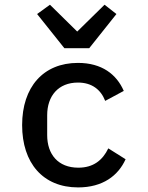

<svg xmlns="http://www.w3.org/2000/svg" viewBox="-20 -801 640 833"><path d="M318.9 12.1C426.1 12.1 492.9 -39.1 524.9 -110.1L449.9 -157.3C425.1 -105.8 384.9 -73.5 320 -73.5C231.9 -73.5 184.7 -131.4 184.7 -214.8V-301.1C184.7 -384.6 233 -442.8 318.2 -442.8C378.9 -442.8 417.6 -411.9 436.4 -363.3L517 -406.6C485.8 -478.3 422.2 -528.1 318.2 -528.1C167.3 -528.1 76 -422.9 76 -258.2C76 -93.8 166.2 12.1 318.9 12.1ZM141 -740.1 259.2 -592H367.2L485.1 -740.1L433.6 -780.5L315 -664.1L196.7 -780.5Z"/></svg>

Font: Margiela Mono Medium
Style: Regular
Weight: 500
Designer: Mike Abbink, Paul van der Laan, Pieter van Rosmalen
Foundry: Bold Monday
Version: Version 2.003 2021